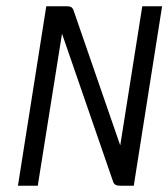

<svg xmlns="http://www.w3.org/2000/svg" viewBox="-20 -595 535 610"><path d="M100 -5 177 -488 340 -16C343 -9 349 -5 361 -5H405L495 -575H432L362 -133L213 -564C210 -571 205 -575 194 -575H127L37 -5Z"/></svg>

Font: Charger Pro
Style: LitNarObl
Weight: 300
Designer: Jasper
Foundry: Cannot Into Space Fonts
Version: Version 1.09